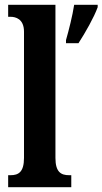

<svg xmlns="http://www.w3.org/2000/svg" viewBox="-20 -780 427 800"><path d="M14 0H277V-50H268C234 -50 211 -63 211 -122V-760H14V-710H24C44 -710 80 -702 80 -648V-122C80 -63 57 -50 24 -50H14ZM255 -613V-600H307C335 -643 372 -708 387 -750V-760H289C282 -714 267 -655 255 -613Z"/></svg>

Font: Noto Serif Myanmar ExtraCondensed
Style: Bold
Weight: 700
Width: 2
Designer: Ben Mitchell and the Monotype Design Team
Foundry: Monotype Imaging Inc.
Version: Version 2.106